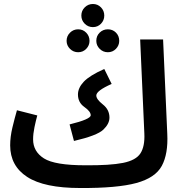

<svg xmlns="http://www.w3.org/2000/svg" viewBox="-20 -922 915 963"><path d="M382 21Q568 22 663.5 -4Q759 -30 791.5 -90Q824 -150 819 -251L798 -724H683L704 -252Q707 -188 684.5 -153Q662 -118 597 -105Q532 -92 408 -93ZM351 -215Q467 -242 498 -271.5Q529 -301 529 -332Q529 -372 496 -398Q463 -424 463 -443Q463 -467 540 -501L503 -576Q429 -543 400 -512Q371 -481 371 -448Q371 -408 403 -385.5Q435 -363 435 -344Q435 -324 329 -298ZM382 21 428 -11 408 -93Q255 -93 200.5 -127.5Q146 -162 146 -223Q146 -251 153 -284.5Q160 -318 167 -343L65 -369Q54 -331 42.5 -283.5Q31 -236 31 -193Q31 -90 116.5 -34.5Q202 21 382 21ZM446 -786Q470 -786 486.5 -803Q503 -820 503 -844Q503 -868 486.5 -885Q470 -902 446 -902Q422 -902 405 -885Q388 -868 388 -844Q388 -820 405 -803Q422 -786 446 -786ZM372 -660Q396 -660 412.5 -677Q429 -694 429 -717Q429 -741 412.5 -758Q396 -775 372 -775Q348 -775 331 -758Q314 -741 314 -717Q314 -694 331 -677Q348 -660 372 -660ZM521 -660Q545 -660 561.5 -677Q578 -694 578 -717Q578 -742 561.5 -758.5Q545 -775 521 -775Q497 -775 480 -758.5Q463 -742 463 -717Q463 -694 480 -677Q497 -660 521 -660Z"/></svg>

Font: Noto Sans Arabic UI SemiCondensed Semi
Style: Regular
Weight: 600
Width: 4
Designer: Nadine Chahine - Monotype Design Team
Foundry: Monotype Imaging Inc.
Version: Version 1.900